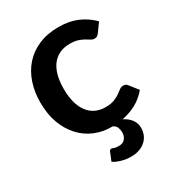

<svg xmlns="http://www.w3.org/2000/svg" viewBox="-169 -622 819 897"><g transform="rotate(-30 241.0 -174.0)"><path d="M213.5 94.5Q216 94.5 218.8 95.5Q221.5 96.5 225.2 98Q229 99.5 235 100.5Q241 101.5 250.5 101.5Q273 101.5 284.2 87.5Q295.5 73.5 295.5 54Q295.5 40 290.5 27.2Q285.5 14.5 270.5 7.5H264.5Q217 7.5 175 -10.2Q133 -28 101.5 -62Q70 -96 51.8 -145.2Q33.5 -194.5 33.5 -257.5Q33.5 -314 49.8 -362.2Q66 -410.5 97.5 -445.8Q129 -481 175.5 -501Q222 -521 282.5 -521Q340 -521 383.2 -502.5Q426.5 -484 461 -449.5L428.5 -404.5Q423 -397.5 417.8 -393.5Q412.5 -389.5 402.5 -389.5Q393 -389.5 384 -395.2Q375 -401 362.5 -408.2Q350 -415.5 332.8 -421.2Q315.5 -427 290 -427Q257.5 -427 233 -415.2Q208.5 -403.5 192.2 -381.5Q176 -359.5 168 -328.2Q160 -297 160 -257.5Q160 -216.5 168.8 -184.5Q177.5 -152.5 194 -130.8Q210.5 -109 234 -97.8Q257.5 -86.5 287 -86.5Q316.5 -86.5 334.8 -93.8Q353 -101 365.5 -109.8Q378 -118.5 387.2 -125.8Q396.5 -133 408 -133Q423 -133 430.5 -121.5L466 -76.5Q436.5 -42 401 -23.5Q365.5 -5 327 2Q354 15 368.2 35Q382.5 55 382.5 79Q382.5 99.5 375.2 116.8Q368 134 354.2 146.5Q340.5 159 320.8 166.2Q301 173.5 276.5 173.5Q248.5 173.5 223.8 166.2Q199 159 183 148L201.5 102.5Q204.5 94.5 213.5 94.5Z"/></g></svg>

Font: Lato
Style: Bold
Weight: 700
Designer: Lukasz Dziedzic
Foundry: tyPoland Lukasz Dziedzic
Version: Version 2.007; 2014-02-27